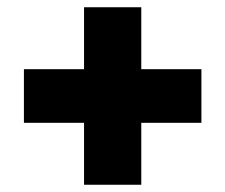

<svg xmlns="http://www.w3.org/2000/svg" viewBox="-20 -599 622 530"><path d="M212 -89V-260H46V-408H212V-579H370V-408H536V-260H370V-89Z"/></svg>

Font: Celebes Black
Style: Regular
Weight: 900
Designer: Anugrah Pasau
Foundry: Lafontype
Version: Version 1.000; ttfautohint (v1.8.4)